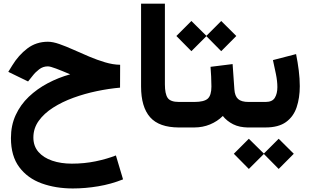

<svg xmlns="http://www.w3.org/2000/svg" viewBox="-20 -705 1718 1062"><path d="M644.5 -346.7 644 -220.2Q582 -214.8 515.4 -200.9Q448.7 -187 386.2 -164.3Q323.7 -141.6 273.7 -109.6Q223.6 -77.6 194.1 -36.4Q164.6 4.9 164.6 55.7Q164.6 103 192.6 135.3Q220.7 167.5 268.8 183.8Q316.9 200.2 377.4 200.2Q446.3 200.2 508.8 187.3Q571.3 174.3 621.1 154.8L660.6 287.1Q594.7 313.5 523.4 325.4Q452.1 337.4 382.8 337.4Q288.1 337.4 210.4 309.3Q132.8 281.2 86.7 219.7Q40.5 158.2 40.5 58.6Q40.5 -11.7 66.9 -68.8Q93.3 -126 139.2 -169.7Q185.1 -213.4 244.1 -244.6Q303.2 -275.9 368.2 -293.9Q322.3 -313.5 290 -325.7Q257.8 -337.9 244.6 -337.9Q217.8 -337.9 196.5 -321.5Q175.3 -305.2 161.1 -286.6L135.3 -254.4L25.9 -307.6L47.9 -343.3Q82.5 -399.9 131.3 -437Q180.2 -474.1 245.1 -474.1Q272 -474.1 308.3 -461.4Q344.7 -448.7 386.5 -429.9Q428.2 -411.1 472.7 -392.3Q517.1 -373.5 561 -360.4Q605 -347.2 644.5 -346.7Z M760.3 -684.6H892.1V-238.3Q892.1 -186.5 907.2 -163.8Q922.4 -141.1 969.7 -141.1H981.9V0H969.7Q860.4 0 810.3 -56.6Q760.3 -113.3 760.3 -226.6Z M1038.6 -588.9 1121.6 -506.8 1203.6 -588.9 1287.1 -505.9 1203.6 -421.9 1121.6 -504.9 1038.6 -421.9 955.6 -505.9ZM962.4 -141.1H1055.2Q1108.9 -141.1 1129.2 -159.4Q1149.4 -177.7 1149.4 -226.6Q1149.4 -255.4 1147.9 -282.5Q1146.5 -309.6 1144.5 -335.4L1266.6 -350.6L1276.4 -210.9Q1278.8 -173.8 1296.9 -157.5Q1314.9 -141.1 1354.5 -141.1H1364.7V0H1353.5Q1304.7 0 1269.8 -17.6Q1234.9 -35.2 1212.4 -63.5Q1182.6 -33.7 1141.8 -16.8Q1101.1 0 1055.2 0H962.4Z M1448.7 0H1343.8V-141.1H1449.2Q1486.3 -141.1 1500.2 -164.3Q1514.2 -187.5 1514.2 -223.1Q1514.2 -256.3 1506.1 -295.7Q1498 -335 1489.7 -372.6L1617.7 -405.8Q1627 -359.9 1632.6 -314.7Q1638.2 -269.5 1638.2 -228.5Q1638.2 -163.6 1620.8 -111.8Q1603.5 -60.1 1562 -30Q1520.5 0 1448.7 0ZM1356.4 62.5 1439.5 144.5 1521.5 62.5 1605 145.5 1521.5 229.5 1439.5 146.5 1356.4 229.5 1273.4 145.5Z"/></svg>

Font: Vazirmatn UI NL ExtraBold
Style: Regular
Weight: 800
Designer: Saber Rastikerdar
Foundry: Saber Rastikerdar
Version: Version 33.003